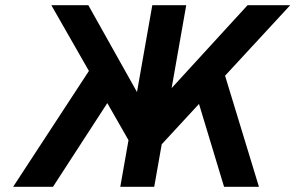

<svg xmlns="http://www.w3.org/2000/svg" viewBox="-20 -720 1139 740"><path d="M540.2 -95.6 563.2 -295 934.2 -700H1098.6ZM30.6 0 355.8 -497.2 435.2 -386.8 184.2 0ZM523.4 -95.6 177.8 -700H320.4L547.4 -295ZM443.6 0 567 -700H697.8L574.4 0ZM843.6 0 726.6 -386.8 826.4 -497.2 978 0Z"/></svg>

Font: Overpass
Style: Italic
Weight: 400
Italic angle: -10°
Designer: Delve Withrington, Dave Bailey, Thomas Jockin
Foundry: Delve Fonts LLC
Version: Version 4.000